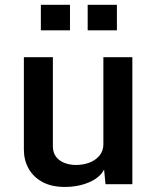

<svg xmlns="http://www.w3.org/2000/svg" viewBox="-20 -757 646 789"><path d="M246.1 11.2Q191.4 11.2 154.1 -9.3Q116.7 -29.8 97.4 -64.5Q78.1 -99.1 78.1 -142.1V-522H197.3V-156.2Q197.3 -129.4 210.7 -112.3Q224.1 -95.2 245.6 -87.2Q267.1 -79.1 291.5 -79.1Q322.8 -79.1 348.4 -89.1Q374 -99.1 389.4 -118.4Q404.8 -137.7 404.8 -164.1V-522H523.9V0H413.6L407.7 -60.1Q390.6 -26.9 345.9 -7.8Q301.3 11.2 246.1 11.2ZM340.3 -632.3V-737.3H460.4V-632.3ZM147.9 -632.3V-737.3H267.6V-632.3Z"/></svg>

Font: Monda SemiBold
Style: Regular
Weight: 600
Designer: Vernon Adams
Foundry: Vernon Adams
Version: Version 2.200